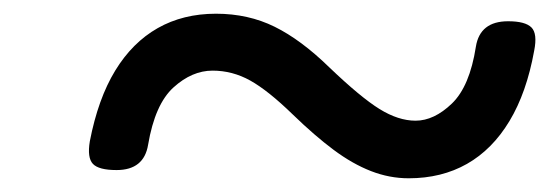

<svg xmlns="http://www.w3.org/2000/svg" viewBox="-20 -576 803 280"><path d="M576 -316Q548 -316 521 -326.5Q494 -337 466.5 -357.5Q439 -378 407 -409Q371 -444 345 -458.5Q319 -473 290 -473Q260 -473 233 -448.5Q206 -424 196 -365Q190 -328 150 -328Q124 -328 115.5 -337Q107 -346 111 -370Q123 -432 148 -473Q173 -514 210 -535Q247 -556 295 -556Q342 -556 380.5 -537Q419 -518 460 -478Q506 -434 533.5 -417Q561 -400 586 -400Q613 -400 639 -425Q665 -450 674 -508Q680 -545 721 -545Q746 -545 755 -536Q764 -527 759 -502Q748 -441 723 -399.5Q698 -358 661 -337Q624 -316 576 -316Z"/></svg>

Font: Playwrite AU NSW
Style: Regular
Weight: 400
Designer: Veronika Burian, José Scaglione
Foundry: TypeTogether
Version: Version 1.002